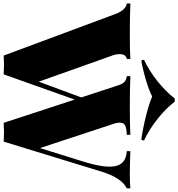

<svg xmlns="http://www.w3.org/2000/svg" viewBox="3 -1014 996 1073"><g transform="rotate(90 501.5 -478.0)"><path d="M1018 -708V-688Q959 -659 925 -548L757 0Q725 -2 704 -2Q684 -2 652 0L522 -397L381 0Q349 -2 328 -2Q308 -2 276 0L44 -624Q32 -656 16 -671.5Q0 -687 -15 -688V-708Q57 -705 162 -705Q253 -705 295 -708V-688Q268 -683 268 -648Q268 -627 277 -604L422 -196L510 -434L442 -641Q434 -666 422 -676Q410 -686 391 -688V-708Q458 -705 564 -705Q668 -705 719 -708V-688Q683 -687 667 -679Q651 -671 651 -650Q651 -631 661 -604L793 -203L870 -450Q897 -539 897 -590Q897 -640 874.5 -663Q852 -686 810 -688V-708Q885 -705 941 -705Q988 -705 1018 -708ZM751 -784 746 -769Q678 -779 611 -796Q544 -813 505 -830Q472 -813 416 -796Q360 -779 304 -769L299 -784Q363 -814 420.5 -860.5Q478 -907 516 -956H534Q570 -908 628 -861.5Q686 -815 751 -784Z"/></g></svg>

Font: Playfair Display SC Black
Style: Regular
Weight: 900
Designer: Claus Eggers Sørensen
Foundry: Claus Eggers Sørensen
Version: Version 1.200; ttfautohint (v1.6)